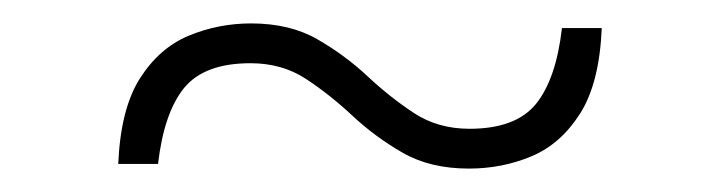

<svg xmlns="http://www.w3.org/2000/svg" viewBox="-20 -338 615 164"><path d="M81 -198Q83 -245 99.5 -271Q116 -297 141.2 -307.5Q166.5 -318 194.5 -318Q227.5 -318 251 -304.5Q274.5 -291 293.8 -273Q313 -255 333.5 -241.5Q354 -228 381 -228Q420.5 -228 437.8 -249.2Q455 -270.5 460 -314H494Q492 -267 475.5 -241Q459 -215 434 -204.5Q409 -194 380.5 -194Q347.5 -194 324 -207.5Q300.5 -221 281.2 -239Q262 -257 241.5 -270.5Q221 -284 194 -284Q154.5 -284 137.2 -262.8Q120 -241.5 115 -198Z"/></svg>

Font: Newsreader 72pt
Style: Regular
Weight: 400
Designer: Hugues Gentile
Foundry: Production Type
Version: Version 1.003; ttfautohint (v1.8.3)